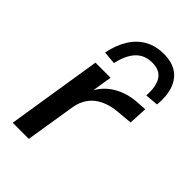

<svg xmlns="http://www.w3.org/2000/svg" viewBox="-225 -846 935 935"><g transform="rotate(45 242.0 -379.0)"><path d="M48 0 126 -492H230L211 -373H205Q232 -431 285.5 -463.5Q339 -496 412 -500L458 -503L453 -407L376 -400Q324 -396 287 -378Q250 -360 229 -330.5Q208 -301 201 -262L159 0ZM191 -554 124 -560Q137 -623 165 -667.5Q193 -712 235 -735Q277 -758 332 -758Q387 -758 422 -734.5Q457 -711 472.5 -667Q488 -623 482 -560L414 -554Q418 -621 395.5 -654.5Q373 -688 322 -688Q270 -688 238 -654.5Q206 -621 191 -554Z"/></g></svg>

Font: Nunito Sans 10pt SemiExpanded SemiBold
Style: Italic
Weight: 600
Width: 6
Italic angle: -9°
Designer: Vernon Adams
Foundry: Vernon Adams
Version: Version 3.101;gftools[0.9.27]